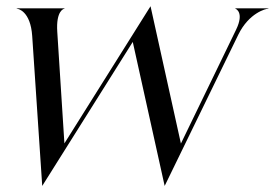

<svg xmlns="http://www.w3.org/2000/svg" viewBox="-20 -600 904 632"><path d="M86 -481.5 119 12 417 -462 522 12 764.5 -486C799.5 -557.5 855 -571.5 863.5 -571.5V-572.5H754.5V-571.5C755 -571.5 785.5 -560.5 757 -502L575.5 -127.5L475.5 -579.5L192 -128L168.5 -495.5C164 -565 190 -571.5 192.5 -571.5V-572.5H35V-571.5C39.5 -571.5 80.5 -563.5 86 -481.5Z"/></svg>

Font: Beautique Display Italic
Style: Regular
Weight: 400
Italic angle: -12°
Designer: Nhat-Quang Ngo
Version: Version 1.100;Glyphs 3.2.3 (3260)